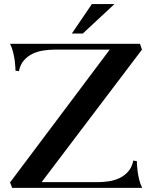

<svg xmlns="http://www.w3.org/2000/svg" viewBox="-20 -913 740 933"><path d="M39.1 0 28.8 -26.9V-27.8H29.8L513.2 -671.9H246.1Q219.7 -671.9 191.7 -667.7Q163.6 -663.6 139.2 -652.1Q114.7 -640.6 96.7 -620.1Q78.6 -599.6 71.8 -566.9L55.2 -569.8Q55.2 -571.8 54.7 -585Q54.2 -598.1 51.8 -617.2Q49.3 -636.2 43.9 -658.4Q38.6 -680.7 28.8 -700.2H660.2L669.9 -671.9L182.1 -27.8H454.1Q480.5 -27.8 508.3 -32Q536.1 -36.1 560.5 -47.6Q585 -59.1 603 -79.6Q621.1 -100.1 627.9 -132.8L645 -129.9Q645 -127.9 645.5 -114.7Q646 -101.6 648.4 -82.5Q650.9 -63.5 656 -41.5Q661.1 -19.5 670.9 0ZM536.1 -893.1 382.3 -750H329.1L426.3 -893.1Z"/></svg>

Font: Uncial Antiqua
Style: Regular
Weight: 400
Version: Version 1.000